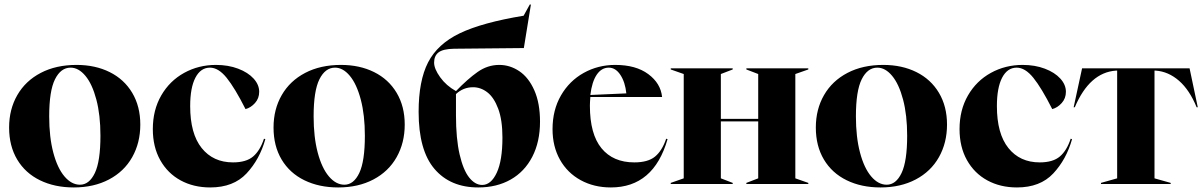

<svg xmlns="http://www.w3.org/2000/svg" viewBox="-20 -808 5286 843"><path d="M20 -248Q20 -328 56 -390.5Q92 -453 159 -488Q226 -523 316 -523Q398 -523 461.5 -491.5Q525 -460 560.5 -400.5Q596 -341 596 -261Q596 -181 560.5 -118Q525 -55 458.5 -20Q392 15 304 15Q220 15 155.5 -16.5Q91 -48 55.5 -107.5Q20 -167 20 -248ZM331 3Q372 3 396.5 -48.5Q421 -100 421 -212Q421 -303 403 -371Q385 -439 355 -475Q325 -511 290 -511Q247 -511 221.5 -460Q196 -409 196 -297Q196 -206 214 -138Q232 -70 263 -33.5Q294 3 331 3Z M651 -241Q651 -325 688 -389Q725 -453 788.5 -488Q852 -523 928 -523Q982 -523 1025.5 -506.5Q1069 -490 1093.5 -463Q1118 -436 1118 -405Q1118 -376 1099.5 -355.5Q1081 -335 1058 -329Q1011 -422 975 -466.5Q939 -511 902 -511Q861 -511 838 -467Q815 -423 815 -342Q815 -221 865.5 -158Q916 -95 1003 -95Q1061 -95 1091.5 -121Q1122 -147 1139 -199L1145 -197Q1120 -108 1062.5 -46.5Q1005 15 903 15Q830 15 773 -16Q716 -47 683.5 -105Q651 -163 651 -241Z M1181 -248Q1181 -328 1217 -390.5Q1253 -453 1320 -488Q1387 -523 1477 -523Q1559 -523 1622.5 -491.5Q1686 -460 1721.5 -400.5Q1757 -341 1757 -261Q1757 -181 1721.5 -118Q1686 -55 1619.5 -20Q1553 15 1465 15Q1381 15 1316.5 -16.5Q1252 -48 1216.5 -107.5Q1181 -167 1181 -248ZM1492 3Q1533 3 1557.5 -48.5Q1582 -100 1582 -212Q1582 -303 1564 -371Q1546 -439 1516 -475Q1486 -511 1451 -511Q1408 -511 1382.5 -460Q1357 -409 1357 -297Q1357 -206 1375 -138Q1393 -70 1424 -33.5Q1455 3 1492 3Z M1818 -317Q1818 -453 1859.5 -534Q1901 -615 1999 -662Q2097 -709 2279 -739L2306 -788H2311L2280 -597L1973 -594Q1925 -593 1905.5 -578Q1886 -563 1886 -533Q1886 -506 1912.5 -469Q1939 -432 1982 -408Q2033 -461 2077 -492Q2121 -523 2172 -523Q2219 -523 2260 -495.5Q2301 -468 2326 -411.5Q2351 -355 2351 -274Q2351 -185 2317 -119.5Q2283 -54 2222 -19.5Q2161 15 2080 15Q1957 15 1887.5 -66.5Q1818 -148 1818 -317ZM2097 4Q2136 4 2161 -49.5Q2186 -103 2186 -204Q2186 -281 2167.5 -330.5Q2149 -380 2120 -402.5Q2091 -425 2057 -425Q2014 -425 1982 -395V-302Q1982 -199 1998 -130Q2014 -61 2040 -28.5Q2066 4 2097 4Z M2406 -241Q2406 -325 2443 -389Q2480 -453 2543 -488Q2606 -523 2681 -523Q2772 -523 2826.5 -482.5Q2881 -442 2887 -382H2572Q2570 -358 2570 -344Q2570 -219 2621 -157Q2672 -95 2765 -95Q2825 -95 2856 -120.5Q2887 -146 2905 -199L2911 -197Q2850 15 2662 15Q2588 15 2529.5 -17Q2471 -49 2438.5 -107Q2406 -165 2406 -241ZM2730 -398Q2725 -447 2704 -479Q2683 -511 2653 -511Q2621 -511 2600 -480Q2579 -449 2572 -391Z M2925 -5 2982 -25V-483L2925 -503V-508H3197V-503L3145 -483V-286H3309V-483L3257 -503V-508H3529V-503L3472 -483V-25L3529 -5V0H3257V-5L3309 -25V-275H3145V-25L3197 -5V0H2925Z M3562 -248Q3562 -328 3598 -390.5Q3634 -453 3701 -488Q3768 -523 3858 -523Q3940 -523 4003.5 -491.5Q4067 -460 4102.5 -400.5Q4138 -341 4138 -261Q4138 -181 4102.5 -118Q4067 -55 4000.5 -20Q3934 15 3846 15Q3762 15 3697.5 -16.5Q3633 -48 3597.5 -107.5Q3562 -167 3562 -248ZM3873 3Q3914 3 3938.5 -48.5Q3963 -100 3963 -212Q3963 -303 3945 -371Q3927 -439 3897 -475Q3867 -511 3832 -511Q3789 -511 3763.5 -460Q3738 -409 3738 -297Q3738 -206 3756 -138Q3774 -70 3805 -33.5Q3836 3 3873 3Z M4193 -241Q4193 -325 4230 -389Q4267 -453 4330.5 -488Q4394 -523 4470 -523Q4524 -523 4567.5 -506.5Q4611 -490 4635.5 -463Q4660 -436 4660 -405Q4660 -376 4641.5 -355.5Q4623 -335 4600 -329Q4553 -422 4517 -466.5Q4481 -511 4444 -511Q4403 -511 4380 -467Q4357 -423 4357 -342Q4357 -221 4407.5 -158Q4458 -95 4545 -95Q4603 -95 4633.5 -121Q4664 -147 4681 -199L4687 -197Q4662 -108 4604.5 -46.5Q4547 15 4445 15Q4372 15 4315 -16Q4258 -47 4225.5 -105Q4193 -163 4193 -241Z M4814 -5 4885 -25V-498H4880Q4764 -490 4699 -337H4694L4731 -508H5203L5239 -337H5234Q5203 -413 5156.5 -453.5Q5110 -494 5054 -498H5049V-25L5120 -5V0H4814Z"/></svg>

Font: Nyght Serif Bold
Style: Regular
Weight: 700
Designer: Maksym Kobuzan
Version: Version 0.410